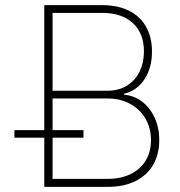

<svg xmlns="http://www.w3.org/2000/svg" viewBox="-20 -727 700 747"><path d="M152.3 -191.4H36.1V-220.7H152.3V-707H377.9Q438.5 -707 482.2 -685.1Q525.9 -663.1 548.6 -622.3Q571.3 -581.5 571.3 -526.4Q571.3 -462.9 542.2 -418.7Q513.2 -374.5 462.9 -362.3V-358.4Q500.5 -355.5 531.7 -332.3Q563 -309.1 581.3 -269.8Q599.6 -230.5 599.6 -181.6Q599.6 -127.4 576.2 -86.4Q552.7 -45.4 507.6 -22.7Q462.4 0 399.4 0H152.3ZM567.4 -181.6Q567.4 -228.5 545.9 -265.4Q524.4 -302.2 486.3 -323Q448.2 -343.8 399.4 -343.8H184.6V-220.7H304.7V-191.4H184.6V-31.2H399.4Q450.7 -31.2 488.8 -50Q526.9 -68.8 547.1 -102.8Q567.4 -136.7 567.4 -181.6ZM540 -526.4Q540 -597.2 497.1 -637Q454.1 -676.8 377.9 -676.8H184.6V-374H397.5Q442.4 -374 474.6 -394.3Q506.8 -414.6 523.4 -449.2Q540 -483.9 540 -526.4Z"/></svg>

Font: Pretendard JP Thin
Style: Regular
Weight: 100
Designer: Base glyphs from Inter by Rasmus Andersson; Hangeul glyphs from Noto Sans CJK(Source Han Sans) by Jang Soo-young and Kan
Foundry: Kil Hyung-jin
Version: Version 1.309